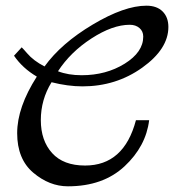

<svg xmlns="http://www.w3.org/2000/svg" viewBox="-20 -652 648 682"><path d="M29.8 -454.1 57.1 -483.9Q64 -477.1 76.2 -462.9Q99.1 -436 138.2 -416Q197.3 -498 309.6 -564.9Q421.9 -631.8 500 -631.8Q537.1 -631.8 557.6 -611.3Q578.1 -590.8 578.1 -556.2Q578.1 -478 485.1 -411.6Q392.1 -345.2 272.9 -345.2Q221.2 -345.2 163.1 -359.9Q125 -297.9 125 -225.3Q125 -152.8 165 -108.4Q205.1 -64 282.2 -64Q420.4 -64 462.9 -225.1H509.8Q498.5 -132.3 422.4 -61.3Q346.2 9.8 221.2 9.8Q155.3 9.8 98.1 -38.6Q41 -86.9 41 -179Q41 -271 110.8 -379.9Q60.1 -409.7 29.8 -454.1ZM186 -398.9Q222.2 -384.8 270 -384.8Q356.9 -384.8 422.9 -425.8Q488.8 -466.8 488.8 -522Q488.8 -541 475.3 -552.5Q461.9 -564 440.9 -564Q379.9 -564 304.9 -515.4Q230 -466.8 186 -398.9Z"/></svg>

Font: Marck Script
Style: Regular
Weight: 400
Designer: Denis Masharov, Marck Fogel
Foundry: Denis Masharov
Version: Version 1.002